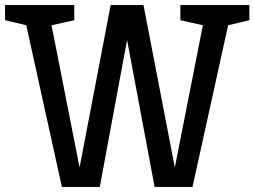

<svg xmlns="http://www.w3.org/2000/svg" viewBox="-24 -740 1007 760"><path d="M80 -640 -4 -660V-720H270V-660L180 -640L291 -77L414 -720H544L668 -77L779 -640L690 -660V-720H963V-660L879 -640L738 0H588L479 -582L371 0H221Z"/></svg>

Font: HermeneusOne
Style: Regular
Weight: 400
Designer: Rodrigo Fuenzalida, Pablo Impallari
Foundry: Pablo Impallari, Rodrigo Fuenzalida
Version: Version 1.000; ttfautohint (v0.8) -G 200 -r 50